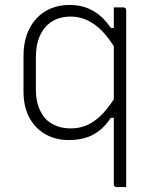

<svg xmlns="http://www.w3.org/2000/svg" viewBox="-20 -556 640 776"><path d="M440 -526Q450 -526 459.5 -526Q469 -526 479 -526Q483 -526 485 -524.5Q487 -523 488.5 -521Q490 -519 490 -515Q490 -438 490 -357Q490 -276 490 -196Q490 -116 490 -41Q490 34 490 100Q490 133 490 158.5Q490 184 490 200Q480 200 470.5 200Q461 200 451 200Q448 200 445.5 198.5Q443 197 441.5 194.5Q440 192 440 189Q440 112 440 35Q440 -42 440 -118.5Q440 -195 440 -272Q440 -349 440 -426Q440 -442 440 -458.5Q440 -475 440 -492Q440 -509 440 -526ZM455 -80H428Q407 -48 381.5 -28Q356 -8 325.5 1Q295 10 257 10Q205 10 163.5 -13.5Q122 -37 98.5 -81Q75 -125 75 -186V-330Q75 -378 88.5 -416Q102 -454 127 -481Q152 -508 186 -522Q220 -536 261 -536Q298 -536 327.5 -525.5Q357 -515 382 -494.5Q407 -474 428 -443H455V-344Q412 -420 365.5 -454.5Q319 -489 266 -489Q223 -489 191.5 -470Q160 -451 142.5 -414Q125 -377 125 -323V-193Q125 -154 136 -124Q147 -94 166 -74Q184 -56 209.5 -46.5Q235 -37 266 -37Q303 -37 334.5 -51.5Q366 -66 395.5 -97Q425 -128 455 -179Z"/></svg>

Font: Recursive Light
Style: Regular
Weight: 300
Version: Version 1.085